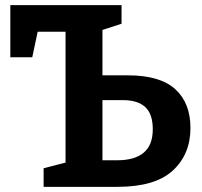

<svg xmlns="http://www.w3.org/2000/svg" viewBox="-20 -724 781 744"><path d="M149 0V-72L234 -94V-601H126L105 -502H20V-704H451V-632L377 -608V-432H477Q600 -432 659 -378.5Q718 -325 718 -228Q718 -126 649.5 -63Q581 0 435 0ZM456 -336H377V-103H435Q502 -103 537 -132.5Q572 -162 572 -223Q572 -282 543 -309Q514 -336 456 -336Z"/></svg>

Font: Bitter
Style: Bold
Weight: 700
Designer: Sol Matas, and Bitter project Authors
Foundry: Sol Matas
Version: Version 2.001